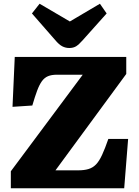

<svg xmlns="http://www.w3.org/2000/svg" viewBox="-20 -1008 742 1028"><path d="M38 0V-91L423 -608H285Q256 -608 237 -600Q218 -592 204.5 -573.5Q191 -555 179 -523Q167 -491 153 -443L47 -436L59 -703H656V-612L277 -96H398Q431 -96 454 -103Q477 -110 494 -127.5Q511 -145 526.5 -178.5Q542 -212 560 -264H666L645 0ZM351 -751Q331 -751 313.5 -760Q296 -769 275 -794L151 -936L192 -988L354 -893L515 -988L551 -936L424 -794Q403 -770 388 -760.5Q373 -751 351 -751Z"/></svg>

Font: Literata 18pt ExtraBold
Style: Regular
Weight: 800
Designer: Latin by Veronika Burian and Jose Scaglione. Greek by Irene Vlachou. Cyrillic by Vera Evstafieva.
Foundry: TypeTogether
Version: Version 3.103;gftools[0.9.29]